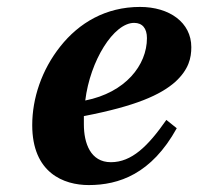

<svg xmlns="http://www.w3.org/2000/svg" viewBox="-20 -522 572 554"><path d="M73 -161C73 -23 164 12 236 12C323 12 417 -20 490 -152L460 -176C407 -100 360 -54 300 -54C241 -54 222 -109 222 -163V-187C372 -216 443 -248 486 -286C525 -322 532 -355 532 -386C532 -457 469 -502 384 -502C285 -502 208 -456 154 -388C100 -320 73 -238 73 -161ZM226 -232C240 -347 308 -456 367 -456C391 -456 404 -440 404 -412C404 -334 342 -255 226 -232Z"/></svg>

Font: Heuristica
Style: Bold Italic
Weight: 700
Italic angle: -13°
Version: Version 1.0.1